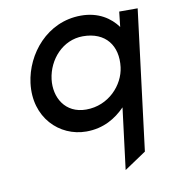

<svg xmlns="http://www.w3.org/2000/svg" viewBox="-76 -528 701 789"><g transform="rotate(-10 274.5 -133.5)"><path d="M62 -225C44 -83 142 11 254 11C326 11 378 -21 417 -61L385 195L476 134L549 -451H472L465 -388C436 -428 387 -462 314 -462C172 -462 77 -343 62 -225ZM150 -225C160 -306 223 -377 307 -377C402 -377 449 -313 438 -225C429 -152 363 -78 269 -78C181 -78 141 -151 150 -225Z"/></g></svg>

Font: Charger
Style: BdIt
Weight: 400
Designer: Jasper
Foundry: Cannot Into Space Fonts
Version: Version 0.98